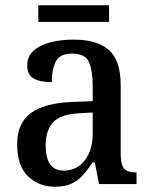

<svg xmlns="http://www.w3.org/2000/svg" viewBox="-20 -697 573 727"><path d="M188 10Q127 10 86 -29.5Q45 -69 45 -151Q45 -231 97 -269Q149 -307 254 -311L331 -314V-373Q331 -427 317.5 -460.5Q304 -494 253 -494Q206 -494 191 -463.5Q176 -433 176 -386Q130 -386 106.5 -400.5Q83 -415 83 -449Q83 -483 106.5 -504.5Q130 -526 169.5 -536.5Q209 -547 259 -547Q347 -547 392 -508Q437 -469 437 -374V-116Q437 -74 449.5 -59Q462 -44 494 -44H497V0H355L339 -82H331Q312 -54 293.5 -33.5Q275 -13 250.5 -1.5Q226 10 188 10ZM221 -51Q271 -51 301 -90Q331 -129 331 -191V-271L278 -268Q208 -264 180.5 -233.5Q153 -203 153 -146Q153 -51 221 -51ZM125 -614V-677H393V-614Z"/></svg>

Font: Noto Serif Bengali SemiCondensed Medium
Style: Regular
Weight: 500
Width: 4
Designer: Juan Bruce, Universal Thirst, Indian Type Foundry and the Monotype Design Team.
Foundry: Monotype Imaging Inc.
Version: Version 2.003; ttfautohint (v1.8.4.7-5d5b)